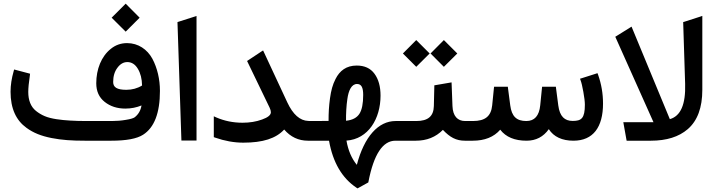

<svg xmlns="http://www.w3.org/2000/svg" viewBox="-20 -768 3911 1048"><path d="M587.9 0C669.4 0 727.1 -10.7 761.2 -32.7C822.3 -71.8 853 -151.4 853 -272C853 -335 838.9 -396.5 811.5 -447.8C783.7 -498.5 734.4 -532.7 673.8 -532.7C640.6 -532.7 610.8 -522.5 585 -501.5C532.7 -460 505.4 -389.6 505.4 -313.5C505.4 -270 520.5 -236.3 551.3 -211.9C582 -187.5 619.6 -175.3 664.1 -175.3C695.8 -175.3 725.1 -181.2 752.4 -192.4C748 -165.5 735.8 -144 715.3 -127.9C708 -122.6 691.9 -117.7 667 -113.8C641.6 -109.4 616.2 -107.4 590.8 -107.4H449.7C416.5 -107.4 387.7 -108.4 362.8 -109.9C313.5 -112.8 258.3 -119.1 223.6 -134.3C206.1 -141.6 190.4 -151.4 176.3 -162.6C147.9 -185.5 134.3 -220.7 134.3 -266.1C134.3 -287.1 137.2 -317.4 143.1 -356.9L144 -365.7L57.1 -388.7L54.7 -379.9C43.5 -340.8 37.6 -303.2 37.6 -267.1C37.6 -174.3 68.8 -110.4 124.5 -70.3C162.6 -42.5 204.6 -25.9 261.2 -14.6C317.9 -3.4 373 0 442.9 0ZM597.7 -320.3C597.7 -352.1 605.5 -377.9 621.1 -398.4C636.2 -418.9 654.3 -429.2 674.8 -429.2C698.7 -429.2 717.8 -417 732.4 -392.6C747.1 -368.2 754.9 -337.9 755.4 -301.3C730 -285.6 701.2 -277.8 669.4 -277.8C618.7 -277.8 597.7 -291.5 597.7 -320.3ZM589.4 -671.4 666 -595.2 742.2 -671.4 666 -748Z M970.2 -1H1052.7V-680.7L948.7 -647.5Z M1675.8 0C1678.2 0 1680.2 -4.9 1682.1 -15.1C1683.6 -25.4 1684.6 -35.6 1684.6 -45.9V-62.5C1684.6 -72.8 1683.6 -82.5 1682.1 -92.8C1680.2 -102.5 1678.2 -107.4 1675.8 -107.4L1662.6 -107.9C1617.2 -109.4 1579.1 -143.1 1548.3 -209L1420.9 -482.4L1416 -492.7L1406.7 -486.8L1335.9 -439.9L1328.6 -435.1L1332.5 -427.2L1451.7 -180.2C1456.1 -170.9 1458.5 -162.6 1458.5 -155.3C1458.5 -140.1 1442.4 -127 1410.6 -115.7C1378.9 -104 1343.3 -98.1 1303.7 -98.1C1252.4 -98.1 1205.1 -107.9 1160.6 -127L1147 -133.3V-118.2V-26.4V-19.5L1153.3 -17.1C1206.5 1.5 1257.8 10.7 1308.1 10.7C1415 10.7 1486.3 -12.2 1531.2 -61C1565.9 -20.5 1609.4 0 1660.6 0Z M2161.1 0C2163.6 0 2165.5 -4.9 2167.5 -15.1C2168.9 -25.4 2169.9 -35.6 2169.9 -45.9V-62.5C2169.9 -72.8 2168.9 -82.5 2167.5 -92.8C2165.5 -102.5 2163.6 -107.4 2161.1 -107.4H2139.2C2045.4 -107.4 1968.3 -22.9 1927.7 131.8C1899.4 97.2 1880.4 53.2 1871.1 -0.5C1990.7 -8.8 2057.1 -120.6 2057.1 -246.1C2057.1 -296.4 2045.9 -335.9 2023.9 -365.7C2002 -395.5 1969.7 -410.2 1927.2 -410.2C1870.1 -410.2 1834 -381.8 1811.5 -336.9C1795.4 -305.7 1787.1 -273.9 1781.2 -231.4C1775.4 -188.5 1773.4 -153.3 1773.4 -107.9L1670.4 -107.4C1658.2 -107.4 1651.9 -92.3 1651.9 -62.5V-45.9C1651.9 -15.1 1658.2 0 1670.4 0H1775.9C1796.9 118.7 1847.2 204.6 1926.8 257.3L1931.6 260.3L1937 257.3L1986.3 230L1990.2 228L1991.2 223.6C2020 74.7 2069.3 0 2138.2 0ZM1962.4 -250C1962.4 -202.6 1955.6 -168.5 1941.9 -147C1927.7 -125 1903.3 -112.3 1868.7 -108.9C1868.7 -130.4 1868.7 -145.5 1870.1 -168.5C1871.6 -191.4 1873 -207.5 1876 -227.5C1882.3 -274.4 1898.9 -309.6 1928.7 -309.6C1952.6 -309.6 1962.4 -290.5 1962.4 -250Z M2533.7 0C2536.1 0 2538.1 -4.9 2540 -15.1C2541.5 -25.4 2542.5 -35.6 2542.5 -45.9V-62.5C2542.5 -72.8 2541.5 -82.5 2540 -92.8C2538.1 -102.5 2536.1 -107.4 2533.7 -107.4H2519C2477.5 -107.4 2451.7 -134.3 2449.7 -189.5L2444.8 -318.4L2350.6 -302.2V-293.9L2348.1 -189C2346.7 -133.8 2316.9 -107.4 2252 -107.4H2155.8C2143.6 -107.4 2137.2 -92.3 2137.2 -62.5V-45.9C2137.2 -15.1 2143.6 0 2155.8 0H2250C2309.1 0 2358.4 -19.5 2397.5 -59.1C2436 -18.6 2469.2 0 2517.6 0ZM2252 -549.3 2179.2 -476.1 2252 -403.3 2325.2 -476.1ZM2402.8 -549.3 2330.1 -476.1 2402.8 -403.3 2476.1 -476.1Z M2528.8 -107.4C2516.6 -107.4 2510.3 -92.3 2510.3 -62.5V-45.9C2510.3 -15.1 2516.6 0 2528.8 0H2560.5C2625.5 0 2675.8 -20 2710.4 -60.1C2741.2 -20 2789.1 0 2854 0C2905.3 0 2945.8 -21 2975.6 -63C3002.4 -21 3048.8 0 3109.9 0C3217.8 0 3271.5 -74.2 3271.5 -202.6C3271.5 -256.8 3262.7 -309.1 3244.6 -359.9L3241.2 -368.7L3232.4 -365.7L3155.8 -341.3L3146 -338.4L3149.4 -328.6C3153.8 -317.4 3158.7 -296.4 3164.1 -266.6C3169.4 -236.8 3172.4 -213.4 3172.4 -196.8C3172.4 -121.6 3153.3 -107.9 3106 -107.9C3062 -107.9 3035.2 -132.3 3027.3 -192.4L3015.1 -286.1L3014.2 -294.4H3005.4H2947.8H2939L2938 -285.6L2928.7 -192.9C2922.9 -135.7 2897.5 -107.4 2853 -107.4C2799.8 -107.4 2772.9 -132.3 2765.1 -192.9L2752.9 -286.1L2752 -294.4H2743.2H2685.5H2676.8L2675.8 -285.6L2666.5 -192.9C2660.6 -133.8 2628.4 -107.4 2561.5 -107.4Z M3427.2 -622.6 3417 -616.2 3345.7 -571.8 3338.4 -567.4 3546.9 -101.1H3394H3382.3L3384.3 -89.4L3398.9 -7.8L3400.4 0H3408.7H3532.7C3618.2 0 3685.1 -21 3733.9 -63C3787.1 -108.9 3813.5 -180.7 3813.5 -277.8V-667.5V-681.2L3800.8 -676.8L3715.8 -649.4L3709 -647.5L3719.7 -310.1C3723.1 -198.2 3695.3 -134.3 3636.2 -117.7Z"/></svg>

Font: Samim Medium
Style: Regular
Weight: 500
Foundry: DejaVu fonts team - Redesigned by Saber Rastikerdar
Version: Version 4.0.5